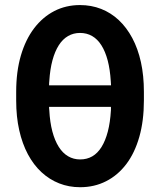

<svg xmlns="http://www.w3.org/2000/svg" viewBox="-20 -741 640 770"><path d="M300.8 -720.7Q346.2 -720.7 385.5 -705.3Q424.8 -689.9 456.3 -660.4Q487.8 -630.9 510.5 -588.4Q533.2 -545.9 545.2 -491.7Q557.1 -437.5 557.1 -373V-337.9Q557.1 -256.8 538.8 -192.4Q520.5 -127.9 486.6 -83Q452.6 -38.1 405.5 -14.2Q358.4 9.8 301.3 9.8Q256.3 9.8 217.3 -5.6Q178.2 -21 146.5 -50.3Q114.7 -79.6 92 -122.1Q69.3 -164.6 57.1 -218.8Q44.9 -272.9 44.9 -337.9V-373Q44.9 -454.1 63.7 -518.3Q82.5 -582.5 116.9 -627.7Q151.4 -672.9 198 -696.8Q244.6 -720.7 300.8 -720.7ZM300.8 -608.9Q274.4 -608.9 252.9 -596.4Q231.4 -584 215.8 -559.6Q200.2 -535.2 190.4 -499.3Q180.7 -463.4 177.7 -416Q177.2 -412.1 177 -407.7Q176.8 -403.3 176.8 -398.9H425.3Q424.8 -402.8 424.8 -407Q424.8 -411.1 424.3 -415Q421.4 -462.4 411.9 -498.5Q402.3 -534.7 386.7 -559.3Q371.1 -584 349.6 -596.4Q328.1 -608.9 300.8 -608.9ZM301.3 -101.6Q328.6 -101.6 350.1 -114Q371.6 -126.5 387.2 -151.6Q402.8 -176.8 412.4 -213.4Q421.9 -250 424.8 -297.9Q424.8 -301.8 425 -305.7Q425.3 -309.6 424.8 -312.5H176.8Q176.8 -309.6 177 -306.2Q177.2 -302.7 177.7 -298.8Q180.2 -251 189.9 -214.1Q199.7 -177.2 215.6 -152.1Q231.4 -127 253.2 -114.3Q274.9 -101.6 301.3 -101.6Z"/></svg>

Font: Roboto Condensed SemiBold
Style: Regular
Weight: 600
Designer: Christian Robertson
Foundry: Google
Version: Version 3.008; 2023